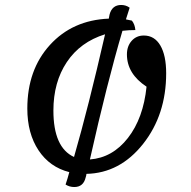

<svg xmlns="http://www.w3.org/2000/svg" viewBox="-20 -675 767 773"><path d="M279 78Q260 78 244 68Q247 60 252 43Q257 26 259 18Q180 -2 135 -70Q90 -138 90 -238Q90 -394 181 -494Q272 -594 418 -600Q420 -610 421 -616Q431 -655 468 -655Q487 -655 502 -644Q497 -629 487 -597Q491 -596 499 -594.5Q507 -593 511 -592Q523 -577 525 -554Q498 -554 473 -551Q411 -341 342 -33Q433 -40 495 -119.5Q557 -199 570 -326Q491 -378 491 -456Q491 -489 510 -510.5Q529 -532 559 -532Q602 -532 625.5 -492Q649 -452 649 -380Q649 -213 556 -95.5Q463 22 328 25Q328 28 327 32Q326 36 325 39Q316 78 279 78ZM195 -230Q195 -81 278 -43Q336 -244 403 -537Q303 -506 249 -425Q195 -344 195 -230Z"/></svg>

Font: Lemonada Light
Style: Regular
Weight: 300
Designer: Mohamed Gaber (Arabic), Eduardo Tunni (Latin)
Foundry: Kief Type Foundry
Version: Version 4.004